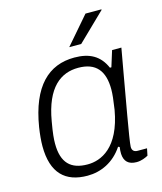

<svg xmlns="http://www.w3.org/2000/svg" viewBox="-110 -805 760 898"><g transform="rotate(-15 269.5 -355.5)"><path d="M275 -591H333L466 -720V-723H389ZM203 12C268 12 332 -17 375 -82L382 -79C380 -67 380 -56 380 -46C382 -10 401 10 441 10C464 10 484 1 497 -6L504 -40H459C441 -40 432 -49 432 -66C432 -94 473 -314 489 -408L510 -526H465L441 -449H434C407 -511 359 -538 285 -538C160 -538 73 -457 42 -266C37 -233 34 -202 34 -176C34 -45 96 12 203 12ZM217 -39C136 -39 94 -79 94 -172C94 -194 96 -221 106 -277C133 -436 206 -487 290 -487C376 -487 414 -439 414 -350C414 -327 411 -300 404 -253C373 -76 281 -39 217 -39Z"/></g></svg>

Font: Archivo ExtraLight
Style: Italic
Weight: 200
Italic angle: -10°
Designer: Hector Gatti
Foundry: Omnibus-Type
Version: Version 2.001